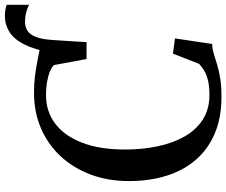

<svg xmlns="http://www.w3.org/2000/svg" viewBox="-90 -821 922 782"><g transform="rotate(-90 371.0 -430.0)"><path d="M590 -537.5 558.5 -573 548.5 -684.5Q560.5 -752 581.5 -793Q602.5 -834 631.8 -852.5Q661 -871 697 -871Q712 -871 723 -869Q734 -867 742.5 -863.5V-772.5Q730 -779.5 711.8 -784.2Q693.5 -789 672.5 -789Q652 -789 636.5 -779Q621 -769 611.5 -744.5Q602 -720 599 -675ZM367 11Q283 11 219 -16Q155 -43 111.8 -92.8Q68.5 -142.5 46.5 -211.8Q24.5 -281 24.5 -365.5Q24.5 -452 51.5 -523Q78.5 -594 127 -645.5Q175.5 -697 241 -724.8Q306.5 -752.5 383.5 -752.5Q421 -752.5 452.5 -748.5Q484 -744.5 510.5 -739.2Q537 -734 559.8 -729.5Q582.5 -725 601 -723.5L590.5 -538.5H521.5L497 -671Q489.5 -679.5 473 -686.8Q456.5 -694 431.2 -698.8Q406 -703.5 373 -703.5Q308 -703.5 258.5 -666.2Q209 -629 181 -557.2Q153 -485.5 153 -380.5Q153 -311.5 166 -249.5Q179 -187.5 205.8 -140Q232.5 -92.5 274.8 -65.2Q317 -38 375.5 -38Q411 -38 435.2 -44Q459.5 -50 475 -59.8Q490.5 -69.5 502 -80L543.5 -186.5L605.5 -178.5L583 -27Q562 -26 542.8 -20.2Q523.5 -14.5 500.5 -7.2Q477.5 0 445.5 5.5Q413.5 11 367 11Z"/></g></svg>

Font: Merriweather 48pt Medium
Style: Regular
Weight: 500
Version: Version 2.100